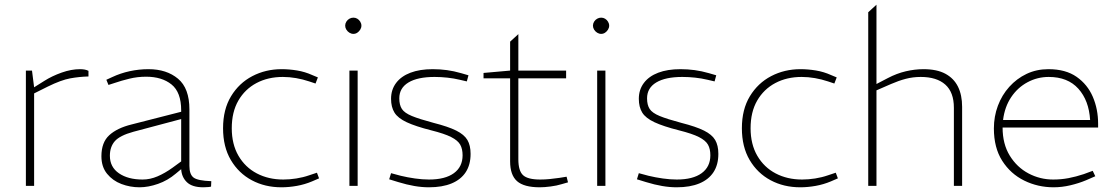

<svg xmlns="http://www.w3.org/2000/svg" viewBox="-20 -790 4737 816"><path d="M90 0V-490H116L125 -419L168 -446Q201 -467 242 -481.5Q283 -496 320 -496Q330 -496 339 -494.5Q348 -493 356 -489V-465Q317 -464 278.5 -457Q240 -450 183 -422L125 -393V0Z M573 6Q533 6 496 -8Q459 -22 435 -51.5Q411 -81 411 -126Q411 -185 444.5 -215.5Q478 -246 539 -261L750 -315V-321Q750 -398 709 -431Q668 -464 601 -464Q564 -464 529.5 -455.5Q495 -447 469 -438L441 -429L432 -451L456 -462Q492 -479 531.5 -487.5Q571 -496 611 -496Q688 -496 736.5 -455.5Q785 -415 785 -325V-85Q785 -49 802.5 -35.5Q820 -22 878 -20L877 3Q875 4 865.5 5Q856 6 844 6Q797 6 774.5 -15.5Q752 -37 750 -71L727 -52Q693 -23 651.5 -8.5Q610 6 573 6ZM586 -27Q618 -27 649.5 -40.5Q681 -54 713 -77L750 -104V-284L547 -230Q489 -214 468 -190Q447 -166 447 -128Q447 -80 485.5 -53.5Q524 -27 586 -27Z M1176 6Q1106 6 1050 -24Q994 -54 961 -110Q928 -166 928 -245Q928 -325 962 -381Q996 -437 1052.5 -466.5Q1109 -496 1177 -496Q1209 -496 1242.5 -490.5Q1276 -485 1307 -471L1331 -461L1321 -435L1294 -444Q1267 -453 1238.5 -458Q1210 -463 1182 -463Q1119 -463 1070 -437Q1021 -411 993 -362.5Q965 -314 965 -245Q965 -177 993.5 -128Q1022 -79 1071.5 -53Q1121 -27 1184 -27Q1211 -27 1239.5 -31.5Q1268 -36 1294 -45L1327 -56L1336 -32L1306 -19Q1275 -6 1241.5 0Q1208 6 1176 6Z M1465 0V-490H1500V0ZM1482 -646Q1473 -646 1465 -651Q1457 -656 1452 -664Q1447 -672 1447 -681Q1447 -690 1452 -698Q1457 -706 1465 -710.5Q1473 -715 1482 -715Q1491 -715 1498.5 -710.5Q1506 -706 1511 -698Q1516 -690 1516 -681Q1516 -672 1511 -664Q1506 -656 1498.5 -651Q1491 -646 1482 -646Z M1803 6Q1773 6 1741 0.5Q1709 -5 1673 -16L1634 -28L1642 -54L1683 -43Q1712 -36 1743.5 -31.5Q1775 -27 1803 -27Q1872 -27 1909 -54Q1946 -81 1946 -130Q1946 -157 1936 -175Q1926 -193 1897.5 -207.5Q1869 -222 1813 -236Q1746 -253 1708.5 -270.5Q1671 -288 1656.5 -311.5Q1642 -335 1642 -370Q1642 -409 1663.5 -437.5Q1685 -466 1724.5 -481Q1764 -496 1819 -496Q1850 -496 1879.5 -492Q1909 -488 1940 -479L1971 -470L1964 -444L1934 -451Q1909 -457 1881.5 -460Q1854 -463 1827 -463Q1755 -463 1716 -439.5Q1677 -416 1677 -372Q1677 -344 1688 -327Q1699 -310 1730.5 -297Q1762 -284 1822 -268Q1885 -252 1919 -235Q1953 -218 1966.5 -195Q1980 -172 1980 -136Q1980 -90 1959.5 -58.5Q1939 -27 1899.5 -10.5Q1860 6 1803 6Z M2274 6Q2207 6 2177.5 -20Q2148 -46 2148 -104V-457H2035V-480L2148 -490V-613L2183 -645V-490H2386V-457H2183V-113Q2183 -64 2203 -45.5Q2223 -27 2276 -27Q2296 -27 2316 -29Q2336 -31 2357 -34L2388 -39L2394 -15L2366 -7Q2347 -1 2320.5 2.5Q2294 6 2274 6Z M2518 0V-490H2553V0ZM2535 -646Q2526 -646 2518 -651Q2510 -656 2505 -664Q2500 -672 2500 -681Q2500 -690 2505 -698Q2510 -706 2518 -710.5Q2526 -715 2535 -715Q2544 -715 2551.5 -710.5Q2559 -706 2564 -698Q2569 -690 2569 -681Q2569 -672 2564 -664Q2559 -656 2551.5 -651Q2544 -646 2535 -646Z M2856 6Q2826 6 2794 0.5Q2762 -5 2726 -16L2687 -28L2695 -54L2736 -43Q2765 -36 2796.5 -31.5Q2828 -27 2856 -27Q2925 -27 2962 -54Q2999 -81 2999 -130Q2999 -157 2989 -175Q2979 -193 2950.5 -207.5Q2922 -222 2866 -236Q2799 -253 2761.5 -270.5Q2724 -288 2709.5 -311.5Q2695 -335 2695 -370Q2695 -409 2716.5 -437.5Q2738 -466 2777.5 -481Q2817 -496 2872 -496Q2903 -496 2932.5 -492Q2962 -488 2993 -479L3024 -470L3017 -444L2987 -451Q2962 -457 2934.5 -460Q2907 -463 2880 -463Q2808 -463 2769 -439.5Q2730 -416 2730 -372Q2730 -344 2741 -327Q2752 -310 2783.5 -297Q2815 -284 2875 -268Q2938 -252 2972 -235Q3006 -218 3019.5 -195Q3033 -172 3033 -136Q3033 -90 3012.5 -58.5Q2992 -27 2952.5 -10.5Q2913 6 2856 6Z M3381 6Q3311 6 3255 -24Q3199 -54 3166 -110Q3133 -166 3133 -245Q3133 -325 3167 -381Q3201 -437 3257.5 -466.5Q3314 -496 3382 -496Q3414 -496 3447.5 -490.5Q3481 -485 3512 -471L3536 -461L3526 -435L3499 -444Q3472 -453 3443.5 -458Q3415 -463 3387 -463Q3324 -463 3275 -437Q3226 -411 3198 -362.5Q3170 -314 3170 -245Q3170 -177 3198.5 -128Q3227 -79 3276.5 -53Q3326 -27 3389 -27Q3416 -27 3444.5 -31.5Q3473 -36 3499 -45L3532 -56L3541 -32L3511 -19Q3480 -6 3446.5 0Q3413 6 3381 6Z M3670 0V-738L3705 -770V-433L3753 -458Q3791 -478 3829.5 -487Q3868 -496 3905 -496Q3962 -496 3998 -476.5Q4034 -457 4051.5 -421.5Q4069 -386 4069 -336V0H4034V-332Q4034 -398 3997.5 -430.5Q3961 -463 3893 -463Q3860 -463 3829.5 -455Q3799 -447 3767 -433L3705 -406V0Z M4458 6Q4391 6 4333 -22.5Q4275 -51 4239.5 -106.5Q4204 -162 4204 -244Q4204 -295 4221 -340.5Q4238 -386 4269.5 -421Q4301 -456 4343 -476Q4385 -496 4436 -496Q4509 -496 4555.5 -463.5Q4602 -431 4624.5 -378.5Q4647 -326 4647 -264V-248H4241Q4241 -178 4271.5 -128.5Q4302 -79 4351 -53Q4400 -27 4456 -27Q4490 -27 4521.5 -33Q4553 -39 4586 -50L4624 -64L4635 -41L4596 -24Q4565 -11 4529 -2.5Q4493 6 4458 6ZM4243 -280H4613Q4608 -363 4563 -413Q4518 -463 4437 -463Q4389 -463 4347 -440.5Q4305 -418 4277.5 -377Q4250 -336 4243 -280Z"/></svg>

Font: REM Thin
Style: Regular
Weight: 250
Designer: Octavio Pardo
Foundry: Ashler Design
Version: Version 1.005;gftools[0.9.28]